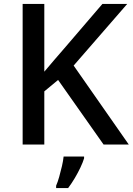

<svg xmlns="http://www.w3.org/2000/svg" viewBox="-20 -734 674 975"><path d="M634 0H506L275 -328L205 -270V0H95V-714H205V-370Q230 -400 255.5 -429.5Q281 -459 307 -489L500 -714H626L354 -401ZM407 70Q401 90 388.5 116.5Q376 143 360 170Q344 197 326 221H265V209Q273 191 280.5 164.5Q288 138 294.5 110Q301 82 303 61H407Z"/></svg>

Font: Noto Sans Adlam Medium
Style: Regular
Weight: 500
Version: Version 3.001